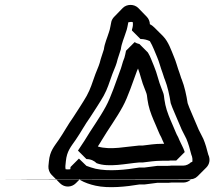

<svg xmlns="http://www.w3.org/2000/svg" viewBox="-168 -692 917 793"><path d="M594 -67C588 -84 581 -95 574 -111L568 -125C559 -140 553 -159 545 -176C534 -201 521 -231 515 -259L511 -281L509 -297C509 -304 500 -323 499 -327C487 -355 481 -389 468 -419C460 -437 453 -459 444 -473L443 -474V-475L408 -510C400 -512 394 -514 388 -518L353 -483C352 -482 352 -481 352 -480C350 -471 349 -464 346 -454L340 -438C336 -426 333 -412 328 -400C311 -355 291 -292 269 -252C243 -204 209 -158 181 -111C172 -97 163 -83 154 -70L189 -35C208 -35 222 -27 231 -18C281 1 355 -17 407 -21H422C448 -24 471 -28 500 -28H520C525 -28 531 -28 536 -29H560L595 -64C594 -65 594 -66 594 -67ZM402 -409C412 -383 418 -352 429 -327C430 -323 439 -304 439 -297L441 -281L445 -259C451 -231 464 -201 475 -176C483 -159 489 -140 498 -125L504 -111C506 -106 508 -103 510 -98H500C471 -98 448 -94 422 -91H407C356 -87 287 -71 236 -87C241 -94 246 -103 251 -111C279 -158 313 -204 339 -252C361 -292 381 -355 398 -400C399 -403 401 -405 402 -409ZM161 49 164 52C181 62 204 70 227 75C281 87 354 79 407 70H428C447 68 464 65 482 63H520C527 63 533 63 539 62H589C600 62 611 58 620 50C620 50 -1109 48 621 48C625 48 629 47 632 46C638 44 643 41 648 36L684 0C697 -13 702 -33 692 -54C687 -75 680 -99 672 -118L664 -134C656 -148 649 -164 643 -179L637 -193C628 -216 615 -242 607 -266C602 -299 594 -335 583 -363C579 -371 577 -382 573 -392C566 -410 559 -438 551 -456C539 -485 528 -519 506 -542L505 -543L470 -578C465 -583 459 -588 451 -592C451 -603 446 -615 438 -623L403 -659C386 -676 356 -676 339 -659L304 -623C298 -617 294 -610 292 -603C289 -591 287 -572 282 -559C275 -536 264 -513 261 -488C256 -473 253 -463 248 -448C242 -423 239 -419 226 -386C212 -348 207 -327 190 -296C174 -268 152 -235 134 -207C113 -178 95 -144 75 -115C55 -86 38 -68 34 -26L32 -6C31 7 36 21 45 30L80 65C99 84 128 82 145 65ZM589 -8H539C533 -7 527 -7 520 -7H482C464 -5 447 -2 428 0H407C354 9 281 17 227 5C214 2 200 -3 189 -7L158 -37L123 -2V3C123 4 122 6 122 7C116 8 108 8 103 7C102 2 102 -1 102 -6L104 -26C108 -68 125 -86 145 -115C165 -144 183 -178 204 -207C222 -235 244 -268 260 -296C277 -327 282 -348 296 -386C309 -419 312 -423 318 -448C323 -463 326 -473 331 -488C334 -513 345 -536 352 -559C357 -571 360 -590 362 -600C368 -601 374 -602 380 -601C382 -593 381 -583 378 -573C377 -571 377 -569 377 -566L412 -531C427 -531 441 -527 451 -522C463 -502 472 -477 481 -456C489 -438 496 -410 503 -392C507 -382 509 -371 513 -363C524 -335 532 -299 537 -266C545 -242 558 -216 567 -193L573 -179C579 -164 586 -148 594 -134L602 -118C610 -99 617 -75 622 -54C627 -43 628 -31 626 -23C624 -23 623 -22 621 -22C613 -14 601 -8 589 -8Z"/></svg>

Font: Dictator
Style: Chalk
Weight: 500
Version: Version MIL.1277